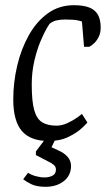

<svg xmlns="http://www.w3.org/2000/svg" viewBox="-20 -533 407 738"><path d="M167 9Q97 9 64 -29.5Q31 -68 31 -151Q31 -216 46 -280Q61 -344 90.5 -397Q120 -450 163.5 -481.5Q207 -513 264 -513Q301 -513 323.5 -504Q346 -495 356.5 -476Q367 -457 367 -427Q367 -406 359 -390.5Q351 -375 341 -366Q331 -357 323 -353H303L295 -450Q294 -451 279.5 -454.5Q265 -458 230 -458Q214 -458 199.5 -455Q185 -452 174 -444Q172 -445 161 -426.5Q150 -408 136 -375Q122 -342 112 -299Q102 -256 102 -208Q102 -144 111.5 -110Q121 -76 142 -63Q163 -50 197 -50Q218 -50 239.5 -60Q261 -70 277 -81.5Q293 -93 295 -95L316 -62Q313 -58 294.5 -40.5Q276 -23 243.5 -7Q211 9 167 9ZM155 185Q121 185 100.5 175Q80 165 69 156L88 131Q99 139 117 144Q135 149 151 149Q169 149 182 142Q195 135 195 119Q195 108 187 101Q179 94 164 87L118 63V49L155 0H194L178 33L204 45Q227 55 240 70Q253 85 253 105Q253 141 225.5 163Q198 185 155 185Z"/></svg>

Font: Faustina Light
Style: Italic
Weight: 300
Italic angle: -8°
Designer: Alfonso Garcia
Foundry: http://www.omnibus-type.com
Version: Version 1.200